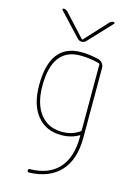

<svg xmlns="http://www.w3.org/2000/svg" viewBox="-143 -823 786 1125"><g transform="rotate(15 250.0 -260.0)"><path d="M264.6 -509.8Q94.7 -509.8 94.7 -280.3Q94.7 -171.9 142.6 -110.8Q190.4 -49.8 275.4 -49.8Q336.9 -49.8 380.9 -82Q384.8 -85 384.8 -89.8V-488.3Q384.8 -492.2 379.9 -494.1Q325.2 -509.8 264.6 -509.8ZM275.4 -30.3Q181.6 -30.3 128.4 -96.2Q75.2 -162.1 75.2 -280.3Q75.2 -530.3 264.6 -530.3Q316.4 -530.3 371.1 -516.6Q385.7 -512.7 395.5 -500.5Q405.3 -488.3 405.3 -471.7V-49.8Q405.3 84 339.4 155.3Q273.4 226.6 150.4 230.5Q140.6 230.5 140.1 220.2Q139.6 210 149.4 210Q265.6 208 325.2 141.6Q384.8 75.2 384.8 -49.8V-55.7Q384.8 -59.6 380.9 -57.6Q335 -30.3 275.4 -30.3ZM224.6 -600.6 93.8 -740.2Q91.8 -743.2 93.3 -746.6Q94.7 -750 98.6 -750Q111.3 -750 122.1 -740.2L248 -603.5H250H252L377.9 -740.2Q387.7 -750 401.4 -750Q405.3 -750 407.2 -746.6Q409.2 -743.2 406.2 -740.2L275.4 -600.6Q264.6 -589.8 250 -589.8Q235.4 -589.8 224.6 -600.6Z"/></g></svg>

Font: Rounded-X Mgen+ 1mn thin
Style: Regular
Weight: 100
Designer: [Source Han Sans]
Ryoko NISHIZUKA  (kana & ideographs); Paul D. Hunt (Latin, Greek & Cyrillic); Wenlong ZHANG  (bopomofo
Version: Version 1.059.20150602